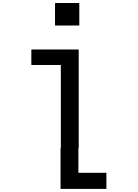

<svg xmlns="http://www.w3.org/2000/svg" viewBox="-20 -971 905 1259"><path d="M185.5 -646.5V-544.9H378.9V0H496.1V-646.5ZM340.8 -803.7H500V-951.2H340.8ZM494.1 162.1V0H377V267.6H677.7V162.1Z"/></svg>

Font: OCR-B
Style: Regular
Weight: 400
Version: 1.1